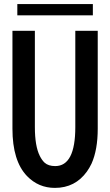

<svg xmlns="http://www.w3.org/2000/svg" viewBox="-20 -876 540 941"><path d="M64.9 -856H435.1V-800.8H64.9ZM41 -725.1H150.9V-252.9Q150.9 -160.2 174.8 -112.3Q185.5 -90.8 198.7 -78.6Q217.3 -62 250.5 -62Q349.1 -62 349.1 -252.9V-725.1H459V-245.1Q459 -142.1 428.7 -74.2Q418.9 -53.7 406.2 -35.6Q348.6 44.9 249 44.9Q168.5 44.9 112.3 -13.2Q41 -87.4 41 -245.1Z"/></svg>

Font: BIZ UDGothic
Style: Bold
Weight: 700
Monospace: yes
Designer: TypeBank Co., Ltd.
Foundry: Morisawa Inc.
Version: Version 1.05